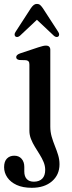

<svg xmlns="http://www.w3.org/2000/svg" viewBox="-40 -704 360 960"><path d="M211.5 -71Q211.5 -45 218.2 -21.2Q225 2.5 234.2 25.2Q243.5 48 250.5 70.8Q257.5 93.5 257.5 117.5Q257.5 170 219.8 202.5Q182 235 119 235Q74 235 43.2 220.8Q12.5 206.5 -3.5 183Q-19.5 159.5 -19.5 132Q-19.5 103.5 -5.5 89Q8.5 74.5 31.5 74.5Q54.5 74.5 68 90Q81.5 105.5 81.5 130.5V153.5Q81.5 178 93.8 191.2Q106 204.5 130 204.5Q157 204 171.5 189Q186 174 186 145.5Q186 125.5 178 106.2Q170 87 158.2 68.2Q146.5 49.5 134.8 30.5Q123 11.5 115 -8.8Q107 -29 107 -50V-380.5Q107 -392 103 -396.8Q99 -401.5 90.5 -403L57 -404Q48.5 -405.5 44.8 -409Q41 -412.5 41 -418.5Q41 -430 60.5 -437L152 -467.5Q166 -472 174.5 -474Q183 -476 191 -476Q200.5 -476 206 -470.5Q211.5 -465 211.5 -455ZM161 -620.5H128.2L230.2 -524.5Q236.3 -519.5 242.4 -519Q248.4 -518.5 252.1 -522Q255.7 -525.5 255.7 -531.8Q255.7 -538 250.5 -545.5L174.3 -663Q167 -673.5 160.6 -679Q154.1 -684.5 144.8 -684.5Q135.5 -684.5 128.6 -679Q121.7 -673.5 114.4 -663L38.3 -545.5Q33 -538 33 -531.8Q33 -525.5 36.6 -522Q40.7 -518.5 46.6 -519Q52.4 -519.5 58.9 -524.5Z"/></svg>

Font: Fraunces 12pt
Style: Regular
Weight: 400
Version: Version 1.000;[b76b70a41]